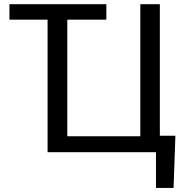

<svg xmlns="http://www.w3.org/2000/svg" viewBox="-20 -731 937 922"><path d="M490.7 -710.9V-636.7H25.4V-710.9ZM822.3 -79.1 813.5 171.4H729V0H659.2V-79.1ZM208.5 0V-710.9H303.2V-76.7H653.8V-710.9H747.6V0Z"/></svg>

Font: RobotoDEMO
Style: Regular
Weight: 400
Designer: Christian Robertson
Foundry: Google
Version: Version 2.136